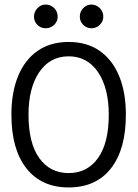

<svg xmlns="http://www.w3.org/2000/svg" viewBox="-20 -811 603 842"><path d="M281 11Q162 11 96 -72.5Q30 -156 30 -308Q30 -406 59.5 -477.5Q89 -549 145 -588Q201 -627 281 -627Q361 -627 417 -588Q473 -549 502.5 -477.5Q532 -406 532 -308Q532 -156 466.5 -72.5Q401 11 281 11ZM281 -52Q363 -52 410 -118Q457 -184 457 -308Q457 -425 410 -494.5Q363 -564 281 -564Q199 -564 152 -494.5Q105 -425 105 -308Q105 -184 152 -118Q199 -52 281 -52ZM180 -687Q159 -687 144 -702Q129 -717 129 -738Q129 -759 144 -775Q159 -791 180 -791Q202 -791 217.5 -775.5Q233 -760 233 -738Q233 -717 217.5 -702Q202 -687 180 -687ZM381 -687Q360 -687 345 -702Q330 -717 330 -738Q330 -760 345 -775.5Q360 -791 381 -791Q402 -791 417.5 -775.5Q433 -760 433 -738Q433 -717 417.5 -702Q402 -687 381 -687Z"/></svg>

Font: Inconsolata SemiExpanded Thin
Style: Regular
Weight: 100
Width: 6
Monospace: yes
Designer: Raph Levien, Cyreal, Brenton Simpson
Foundry: Raph Levien, Cyreal, Google
Version: Version 3.100; ttfautohint (v1.8.4.7-5d5b)